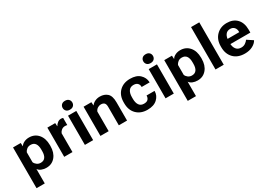

<svg xmlns="http://www.w3.org/2000/svg" viewBox="10 -1739 4088 2932"><g transform="rotate(-30 2054.0 -272.5)"><path d="M63.5 203.1H208.5V-51.5Q227.3 -22.5 266.2 -6.3Q305.2 9.8 353 9.8Q450 9.8 509.8 -61.2Q569.6 -132.1 569.6 -250V-265.6Q569.6 -384 508.7 -454.7Q447.8 -525.4 348.4 -525.4Q300.3 -525.4 260.6 -506Q220.9 -486.6 205.1 -457H202.4L199.2 -515.1H63.5ZM208.5 -171.4V-346.2Q220.9 -374 247.6 -394.8Q274.2 -415.5 314 -415.5Q368.7 -415.5 395 -378.3Q421.4 -341.1 421.4 -273.4V-241.9Q421.4 -174.3 395 -137.1Q368.7 -99.9 314.7 -99.9Q276.6 -99.9 248.2 -121.2Q219.7 -142.6 208.5 -171.4Z M668.9 0H814.5V-331.5Q826.4 -361.8 852.8 -381.6Q879.2 -401.4 912.6 -401.4Q924.1 -401.4 933.7 -400.3Q943.4 -399.2 951.9 -397V-522.5Q947.5 -524.4 937.1 -526.9Q926.8 -529.3 916.7 -529.3Q882.8 -529.3 855.5 -508.4Q828.1 -487.5 813 -459H810.3L807.1 -515.1H668.9Z M1033.4 0H1179V-515.1H1033.4ZM1021 -658Q1021 -624.8 1043 -602.2Q1064.9 -579.6 1106 -579.6Q1147.2 -579.6 1169.3 -602.2Q1191.4 -624.8 1191.4 -658Q1191.4 -690.9 1169.3 -713.4Q1147.2 -735.8 1106.2 -735.8Q1065.2 -735.8 1043.1 -713.4Q1021 -690.9 1021 -658Z M1307.6 0H1452.6V-345.9Q1466.6 -378.2 1493.7 -396Q1520.8 -413.8 1552 -413.8Q1590.3 -413.8 1611.1 -394.4Q1631.8 -375 1631.8 -326.9V0H1776.9V-322.3Q1776.9 -435.5 1726.7 -480.6Q1676.5 -525.6 1597.2 -525.6Q1549.8 -525.6 1510.4 -506.3Q1470.9 -487.1 1451.2 -457.3H1448.5L1445.3 -515.1H1307.6Z M1871.1 -250Q1871.1 -128.2 1942.9 -56.8Q2014.6 14.6 2132.8 14.6Q2245.1 14.6 2306 -42.7Q2366.9 -100.1 2366.9 -176.5V-182.6H2225.8V-177.2Q2225.8 -143.8 2204.6 -118.3Q2183.3 -92.8 2131.3 -92.8Q2074.2 -92.8 2046.9 -133.2Q2019.5 -173.6 2019.5 -241.9V-273.7Q2019.5 -341.8 2047.7 -382.1Q2075.9 -422.4 2131.6 -422.4Q2179 -422.4 2202.5 -398.6Q2226.1 -374.8 2226.1 -338.9V-332.5H2367.4L2366.7 -341.3Q2362.5 -418 2303.7 -474Q2244.9 -530 2132.8 -530Q2014.4 -530 1942.7 -458.7Q1871.1 -387.5 1871.1 -265.6Z M2455.8 0H2601.3V-515.1H2455.8ZM2443.4 -658Q2443.4 -624.8 2465.3 -602.2Q2487.3 -579.6 2528.3 -579.6Q2569.6 -579.6 2591.7 -602.2Q2613.8 -624.8 2613.8 -658Q2613.8 -690.9 2591.7 -713.4Q2569.6 -735.8 2528.6 -735.8Q2487.5 -735.8 2465.5 -713.4Q2443.4 -690.9 2443.4 -658Z M2730 203.1H2875V-51.5Q2893.8 -22.5 2932.7 -6.3Q2971.7 9.8 3019.5 9.8Q3116.5 9.8 3176.3 -61.2Q3236.1 -132.1 3236.1 -250V-265.6Q3236.1 -384 3175.2 -454.7Q3114.3 -525.4 3014.9 -525.4Q2966.8 -525.4 2927.1 -506Q2887.5 -486.6 2871.6 -457H2868.9L2865.7 -515.1H2730ZM2875 -171.4V-346.2Q2887.5 -374 2914.1 -394.8Q2940.7 -415.5 2980.5 -415.5Q3035.2 -415.5 3061.5 -378.3Q3087.9 -341.1 3087.9 -273.4V-241.9Q3087.9 -174.3 3061.5 -137.1Q3035.2 -99.9 2981.2 -99.9Q2943.1 -99.9 2914.7 -121.2Q2886.2 -142.6 2875 -171.4Z M3336.7 0H3481.9V-747.6H3336.7Z M3582.5 -250Q3582.5 -130.4 3653.8 -57.7Q3725.1 14.9 3850.1 14.9Q3929 14.9 3987.2 -15.7Q4045.4 -46.4 4069.8 -93L3968 -160.2Q3949.2 -133.5 3918.9 -113Q3888.7 -92.5 3847.4 -92.5Q3787.8 -92.5 3757.3 -133.1Q3726.8 -173.6 3726.8 -242.4V-273.4Q3726.8 -344 3755.1 -384.6Q3783.4 -425.3 3837.9 -425.3Q3884.8 -425.3 3910.3 -395.9Q3935.8 -366.5 3935.5 -323.7V-312.5H3681.4V-222.2H4079.1V-274.2Q4079.1 -394 4014.9 -462Q3950.7 -530 3838.1 -530Q3726.3 -530 3654.4 -457.5Q3582.5 -385 3582.5 -265.6Z"/></g></svg>

Font: Roboto Flex
Style: Regular
Weight: 400
Designer: Berlow after Robertson
Foundry: Google
Version: Version 3.200;gftools[0.9.32]